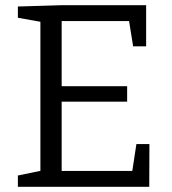

<svg xmlns="http://www.w3.org/2000/svg" viewBox="-20 -718 661 738"><path d="M504.3 -164.3H554.3L553.7 0H48.7V-43.3L148.3 -64L135.3 -45.7V-650L148 -632L48.7 -649.7V-693L216 -698H541.7V-540H491.7L474 -650.3L491.3 -637H202.3L217 -651.7V-372L202.3 -386.7H468.7V-327.3H202.3L217 -343.7V-46.3L202.3 -61H504L486.3 -46.3Z"/></svg>

Font: Bitter Thin
Style: Regular
Weight: 100
Designer: Sol Matas, and Bitter project Authors
Foundry: Sol Matas
Version: Version 2.002